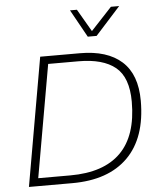

<svg xmlns="http://www.w3.org/2000/svg" viewBox="-59 -945 829 996"><g transform="rotate(-5 355.0 -447.0)"><path d="M51 0 168 -668H375Q517 -668 592.5 -600Q668 -532 668 -395Q668 -202 566.5 -101Q465 0 277 0ZM103 -41H270Q444 -41 532.5 -129Q621 -217 621 -394Q621 -521 556 -574Q491 -627 364 -627H206ZM423 -750 343 -894H379L447 -777L556 -894H599L469 -750Z"/></g></svg>

Font: Gantari ExtraLight
Style: Italic
Weight: 250
Italic angle: -10°
Designer: Anugrah Pasau
Foundry: Lafontype
Version: Version 1.000